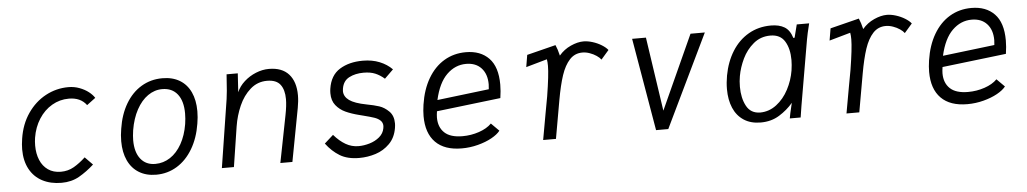

<svg xmlns="http://www.w3.org/2000/svg" viewBox="-35 -842 6070 1135"><g transform="rotate(-5 3000.0 -274.5)"><path d="M79.5 -213Q79.5 -241 85 -276.5Q98 -361.5 141.5 -424.8Q185 -488 248.2 -522Q311.5 -556 383.5 -556Q418.5 -556 449.5 -544.2Q480.5 -532.5 502.8 -515Q525 -497.5 536.5 -479L485 -440.5Q450 -488 380.5 -488Q326 -488 279.8 -461Q233.5 -434 202.5 -385.5Q171.5 -337 161.5 -275Q158 -252.5 158 -228.5Q158 -180.5 173.8 -142.8Q189.5 -105 220.8 -83.2Q252 -61.5 296.5 -61.5Q339 -61.5 373.8 -81.5Q408.5 -101.5 443.5 -134L489 -87.5Q446 -48.5 400 -22.2Q354 4 295 4Q230 4 181.2 -21.5Q132.5 -47 106 -96Q79.5 -145 79.5 -213Z M667 -210Q667 -246 673.5 -283.5Q686.5 -368 723.5 -430.5Q760.5 -493 816.5 -526.5Q872.5 -560 941.5 -560Q1001.5 -560 1044 -534.5Q1086.5 -509 1108.8 -461.2Q1131 -413.5 1131 -348Q1131 -312 1124.5 -274.5Q1111 -190 1073.5 -126.8Q1036 -63.5 980 -29.2Q924 5 856.5 5Q797.5 5 754.8 -21Q712 -47 689.5 -95.5Q667 -144 667 -210ZM1052.5 -278.5Q1057.5 -310.5 1057.5 -341Q1057.5 -415 1025.5 -455.5Q993.5 -496 935 -496Q889.5 -496 850 -468.5Q810.5 -441 782.5 -389.5Q754.5 -338 743 -268.5Q738 -233.5 738 -210Q738 -138.5 769.5 -98.8Q801 -59 856.5 -59Q904.5 -59 945 -85.5Q985.5 -112 1013.5 -161.8Q1041.5 -211.5 1052.5 -278.5Z M1318.5 -501.5 1322 -550H1388.5L1381.5 -438.5Q1396 -473 1426.8 -500.8Q1457.5 -528.5 1496.2 -544.2Q1535 -560 1573.5 -560Q1651.5 -560 1691.5 -515.2Q1731.5 -470.5 1731.5 -390Q1731.5 -355.5 1724 -315.5L1664.5 0H1593L1648 -279.5Q1659 -335.5 1659 -373.5Q1659 -429 1635.2 -460Q1611.5 -491 1556.5 -491Q1500 -491 1457.5 -453.8Q1415 -416.5 1389.8 -359Q1364.5 -301.5 1354.5 -238.5L1317.5 0H1246L1309.5 -404.5Q1313 -428.5 1315 -453Q1317 -477.5 1318.5 -501.5Z M1865 -91.5 1917.5 -138.5Q1951 -100 1986.5 -79.5Q2022 -59 2062.5 -59Q2094.5 -59 2128.2 -69Q2162 -79 2187 -100Q2212 -121 2217.5 -152Q2219 -159 2219 -165Q2219 -185 2205.5 -197.8Q2192 -210.5 2170 -218Q2148 -225.5 2106.5 -236L2085 -241.5Q2037 -253.5 2002.8 -269.2Q1968.5 -285 1946 -313Q1923.5 -341 1923.5 -384.5Q1923.5 -399 1925.5 -411.5Q1937.5 -490.5 1993.5 -525.2Q2049.5 -560 2130.5 -560Q2186.5 -560 2230.2 -542.2Q2274 -524.5 2304.5 -493.5L2252.5 -442.5Q2227 -465 2198.5 -477Q2170 -489 2129.5 -489Q2080 -489 2043.8 -470.2Q2007.5 -451.5 2000 -406Q1998.5 -398.5 1998.5 -391.5Q1998.5 -358.5 2029.5 -336.2Q2060.5 -314 2130.5 -300.5Q2174 -292.5 2204.8 -282.5Q2235.5 -272.5 2262 -246.2Q2288.5 -220 2288.5 -174Q2288.5 -163 2286 -147Q2276.5 -90 2241.2 -54.8Q2206 -19.5 2158.5 -4.2Q2111 11 2060.5 11Q1991.5 11 1946 -16.5Q1900.5 -44 1865 -91.5Z M2460.5 -202Q2460.5 -232.5 2466 -270Q2479.5 -359 2517.5 -423.8Q2555.5 -488.5 2613 -522.8Q2670.5 -557 2742 -557Q2828.5 -557 2878.5 -505.5Q2928.5 -454 2928.5 -348.5Q2928.5 -311 2922 -269L2542 -224Q2538.5 -201.5 2538.5 -186.5Q2538.5 -129.5 2573.2 -96.8Q2608 -64 2680 -64Q2731 -64 2778.2 -80Q2825.5 -96 2853 -124L2899.5 -77.5Q2883 -56 2847.8 -36.5Q2812.5 -17 2765.8 -4.8Q2719 7.5 2669.5 7.5Q2567.5 7.5 2514 -46.5Q2460.5 -100.5 2460.5 -202ZM2860.5 -356Q2860.5 -417 2827.8 -452.5Q2795 -488 2737.5 -488Q2672.5 -488 2622.8 -439.2Q2573 -390.5 2550.5 -290L2858.5 -327Q2860.5 -347 2860.5 -356Z M3181 -159 3198.5 -254.5Q3219 -382 3219 -434.5Q3219 -457 3216 -473.5L3090.5 -438L3102.5 -509.5L3274 -552.5Q3285.5 -527 3294.5 -488.5Q3323.5 -523 3364.5 -541.5Q3405.5 -560 3440.5 -560Q3465.5 -560 3494.2 -551Q3523 -542 3547 -527.2Q3571 -512.5 3583.5 -496.5L3537.5 -443.5Q3529 -455.5 3511.2 -467.5Q3493.5 -479.5 3471.5 -487.2Q3449.5 -495 3428.5 -495Q3383 -495 3352.8 -462.2Q3322.5 -429.5 3303.2 -371.8Q3284 -314 3268.5 -226.5L3228.5 0H3152.5Q3155 -15 3181 -159Z M3728.5 -550H3810.5L3875.5 -111L4075 -550H4160L3895 0H3822.5Z M4261 -204.5Q4261 -243 4268.5 -285Q4283.5 -366 4322 -427.5Q4360.5 -489 4419.5 -523Q4478.5 -557 4552.5 -557Q4601 -557 4632.5 -538.2Q4664 -519.5 4678.5 -472L4686 -473L4705.5 -550H4779Q4763 -486 4758 -456L4691 -67L4680.5 0H4616Q4620 -25 4631.5 -72L4636 -91Q4602 -50.5 4554 -20.8Q4506 9 4443.5 9Q4384 9 4343 -18Q4302 -45 4281.5 -93Q4261 -141 4261 -204.5ZM4651 -282Q4656 -315.5 4656 -343.5Q4656 -410.5 4629.5 -454.2Q4603 -498 4544 -498Q4486 -498 4443.8 -462.8Q4401.5 -427.5 4377.2 -376.8Q4353 -326 4344 -275.5Q4338.5 -245.5 4338.5 -212Q4338.5 -144.5 4363.8 -97.5Q4389 -50.5 4445.5 -50Q4498.5 -50.5 4542 -83.8Q4585.5 -117 4613.5 -170.2Q4641.5 -223.5 4651 -282Z M4981 -159 4998.5 -254.5Q5019 -382 5019 -434.5Q5019 -457 5016 -473.5L4890.5 -438L4902.5 -509.5L5074 -552.5Q5085.5 -527 5094.5 -488.5Q5123.5 -523 5164.5 -541.5Q5205.5 -560 5240.5 -560Q5265.5 -560 5294.2 -551Q5323 -542 5347 -527.2Q5371 -512.5 5383.5 -496.5L5337.5 -443.5Q5329 -455.5 5311.2 -467.5Q5293.5 -479.5 5271.5 -487.2Q5249.5 -495 5228.5 -495Q5183 -495 5152.8 -462.2Q5122.5 -429.5 5103.2 -371.8Q5084 -314 5068.5 -226.5L5028.5 0H4952.5Q4955 -15 4981 -159Z M5460.5 -202Q5460.5 -232.5 5466 -270Q5479.5 -359 5517.5 -423.8Q5555.5 -488.5 5613 -522.8Q5670.5 -557 5742 -557Q5828.5 -557 5878.5 -505.5Q5928.5 -454 5928.5 -348.5Q5928.5 -311 5922 -269L5542 -224Q5538.5 -201.5 5538.5 -186.5Q5538.5 -129.5 5573.2 -96.8Q5608 -64 5680 -64Q5731 -64 5778.2 -80Q5825.5 -96 5853 -124L5899.5 -77.5Q5883 -56 5847.8 -36.5Q5812.5 -17 5765.8 -4.8Q5719 7.5 5669.5 7.5Q5567.5 7.5 5514 -46.5Q5460.5 -100.5 5460.5 -202ZM5860.5 -356Q5860.5 -417 5827.8 -452.5Q5795 -488 5737.5 -488Q5672.5 -488 5622.8 -439.2Q5573 -390.5 5550.5 -290L5858.5 -327Q5860.5 -347 5860.5 -356Z"/></g></svg>

Font: JuliaMono Light
Style: Italic
Weight: 300
Italic angle: -9°
Monospace: yes
Designer: cormullion
Foundry: corm
Version: Version 0.054; ttfautohint (v1.8.4)